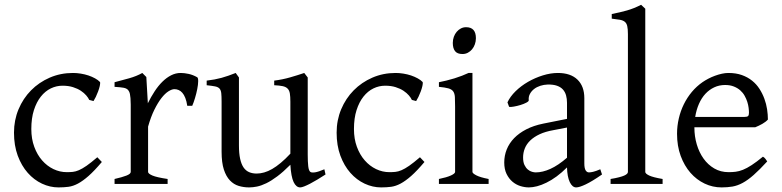

<svg xmlns="http://www.w3.org/2000/svg" viewBox="-20 -777 3303 811"><path d="M410.2 -92.8Q378.4 -55.2 354.2 -33.9Q330.1 -12.7 309.6 -1.7Q289.1 9.3 269.5 12Q250 14.6 227.1 14.6Q191.4 14.6 157.5 -1.2Q123.5 -17.1 97.2 -46.9Q70.8 -76.7 54.9 -119.6Q39.1 -162.6 39.1 -216.8Q39.1 -269.5 58.3 -315.4Q77.6 -361.3 111.1 -395.3Q144.5 -429.2 189.9 -449Q235.4 -468.8 288.1 -468.8Q304.2 -468.8 321 -466.1Q337.9 -463.4 353.3 -458.3Q368.7 -453.1 381.6 -446Q394.5 -439 402.8 -430.2Q403.8 -424.3 401.4 -413.6Q398.9 -402.8 394.5 -390.9Q390.1 -378.9 384.8 -367.9Q379.4 -356.9 375 -350.1L356.9 -355Q353 -363.8 344.2 -374Q335.4 -384.3 321.5 -393.6Q307.6 -402.8 288.3 -408.9Q269 -415 244.1 -415Q218.3 -415 194.6 -403.6Q170.9 -392.1 152.6 -369.1Q134.3 -346.2 123.3 -312Q112.3 -277.8 112.3 -231.9Q112.3 -190.4 124.8 -156.7Q137.2 -123 158 -99.4Q178.7 -75.7 205.8 -62.7Q232.9 -49.8 262.2 -49.8Q275.9 -49.8 287.6 -51Q299.3 -52.2 313.2 -58.1Q327.1 -64 345.5 -76.7Q363.8 -89.4 391.1 -112.8L410.2 -92.8Z M813 -450.7Q817.4 -447.8 817.1 -433.6Q816.9 -419.4 813.2 -400.9Q809.6 -382.3 803.7 -362.8Q797.9 -343.3 792 -330.1H771Q768.1 -349.6 762.7 -363.3Q757.3 -377 750.2 -385Q743.2 -393.1 734.6 -396.7Q726.1 -400.4 716.8 -400.4Q706.1 -400.4 691.7 -391.4Q677.2 -382.3 662.1 -363Q647 -343.8 632.1 -313.7Q617.2 -283.7 605.5 -242.2V-50.8Q605.5 -43.5 623.8 -35.6Q642.1 -27.8 688 -21V0H463.9V-21Q496.1 -28.3 514.2 -35.4Q532.2 -42.5 532.2 -50.8V-335Q532.2 -351.1 531.2 -362.1Q530.3 -373 528.8 -379.9Q527.3 -386.7 525.1 -390.6Q522.9 -394.5 521 -397Q517.6 -400.4 513.4 -402.6Q509.3 -404.8 502.7 -406.2Q496.1 -407.7 486.8 -408.4Q477.5 -409.2 463.9 -410.2V-429.7Q495.6 -438 526.1 -446.5Q556.6 -455.1 581.1 -468.8L598.1 -451.7L604.5 -340.8Q617.7 -367.7 633.1 -391.1Q648.4 -414.6 666 -431.9Q683.6 -449.2 702.9 -459Q722.2 -468.8 743.2 -468.8Q758.8 -468.8 776.9 -464.8Q794.9 -460.9 813 -450.7Z M1355 -40Q1336.9 -28.3 1320.3 -18.3Q1303.7 -8.3 1289.6 -1Q1275.4 6.3 1264.6 10.5Q1253.9 14.6 1248 14.6Q1231 14.6 1220.2 -8.1Q1209.5 -30.8 1206.5 -81.1Q1176.3 -50.8 1151.1 -32Q1126 -13.2 1104.7 -2.9Q1083.5 7.3 1065.7 11Q1047.9 14.6 1032.2 14.6Q1009.3 14.6 988.3 8.3Q967.3 2 951.2 -14.9Q935.1 -31.7 925.5 -61Q916 -90.3 916 -136.2V-347.2Q916 -370.6 914.6 -383.5Q913.1 -396.5 907 -403.1Q900.9 -409.7 888.2 -412.1Q875.5 -414.6 853 -417V-436.5Q870.6 -438.5 886 -441.4Q901.4 -444.3 915.8 -448.2Q930.2 -452.1 944.8 -457.3Q959.5 -462.4 975.6 -468.8L989.3 -449.7V-163.1Q989.3 -128.9 994.4 -106Q999.5 -83 1009 -69.3Q1018.6 -55.7 1032.5 -49.8Q1046.4 -43.9 1064 -43.9Q1079.6 -43.9 1095.9 -48.6Q1112.3 -53.2 1129.6 -63.2Q1147 -73.2 1166 -89.1Q1185.1 -105 1206.5 -127.9V-347.2Q1206.5 -369.1 1204.3 -382.3Q1202.1 -395.5 1194.8 -402.8Q1187.5 -410.2 1174.1 -413.1Q1160.6 -416 1138.2 -417V-436.5Q1173.3 -440.9 1205.6 -450.2Q1237.8 -459.5 1265.1 -468.8L1279.8 -449.7V-124Q1279.8 -93.8 1282 -74.7Q1284.2 -55.7 1291 -50.8Q1296.9 -46.9 1311 -49.1Q1325.2 -51.3 1350.1 -62L1355 -40Z M1772.9 -92.8Q1741.2 -55.2 1717 -33.9Q1692.9 -12.7 1672.4 -1.7Q1651.9 9.3 1632.3 12Q1612.8 14.6 1589.8 14.6Q1554.2 14.6 1520.3 -1.2Q1486.3 -17.1 1460 -46.9Q1433.6 -76.7 1417.7 -119.6Q1401.9 -162.6 1401.9 -216.8Q1401.9 -269.5 1421.1 -315.4Q1440.4 -361.3 1473.9 -395.3Q1507.3 -429.2 1552.7 -449Q1598.1 -468.8 1650.9 -468.8Q1667 -468.8 1683.8 -466.1Q1700.7 -463.4 1716.1 -458.3Q1731.4 -453.1 1744.4 -446Q1757.3 -439 1765.6 -430.2Q1766.6 -424.3 1764.2 -413.6Q1761.7 -402.8 1757.3 -390.9Q1752.9 -378.9 1747.6 -367.9Q1742.2 -356.9 1737.8 -350.1L1719.7 -355Q1715.8 -363.8 1707 -374Q1698.2 -384.3 1684.3 -393.6Q1670.4 -402.8 1651.1 -408.9Q1631.8 -415 1606.9 -415Q1581.1 -415 1557.4 -403.6Q1533.7 -392.1 1515.4 -369.1Q1497.1 -346.2 1486.1 -312Q1475.1 -277.8 1475.1 -231.9Q1475.1 -190.4 1487.5 -156.7Q1500 -123 1520.8 -99.4Q1541.5 -75.7 1568.6 -62.7Q1595.7 -49.8 1625 -49.8Q1638.7 -49.8 1650.4 -51Q1662.1 -52.2 1676 -58.1Q1689.9 -64 1708.3 -76.7Q1726.6 -89.4 1753.9 -112.8L1772.9 -92.8Z M1990.2 -615.7Q1990.2 -602.1 1985.8 -589.8Q1981.4 -577.6 1973.9 -568.6Q1966.3 -559.6 1956.1 -554.2Q1945.8 -548.8 1933.6 -548.8Q1911.6 -548.8 1902.1 -561Q1892.6 -573.2 1892.6 -595.7Q1892.6 -609.4 1897 -621.6Q1901.4 -633.8 1909.2 -642.8Q1917 -651.9 1927 -657Q1937 -662.1 1948.7 -662.1Q1990.2 -662.1 1990.2 -615.7ZM1834 0V-21Q1867.2 -27.8 1884.8 -35.9Q1902.3 -43.9 1902.3 -50.8V-327.1Q1902.3 -352.1 1901.4 -367.4Q1900.4 -382.8 1894 -391.4Q1887.7 -399.9 1873.8 -403.8Q1859.9 -407.7 1834 -410.2V-429.7Q1849.1 -432.6 1866 -436.8Q1882.8 -440.9 1899.4 -446Q1916 -451.2 1931.2 -457Q1946.3 -462.9 1959 -468.8H1975.6V-50.8Q1975.6 -44.9 1991.9 -36.4Q2008.3 -27.8 2043.9 -21V0Z M2242.7 -48.8Q2272 -48.8 2304.9 -63.7Q2337.9 -78.6 2375 -110.8V-238.3L2316.9 -227.1Q2283.7 -221.2 2259.5 -210Q2235.4 -198.7 2219.7 -183.6Q2204.1 -168.5 2196.8 -150.1Q2189.5 -131.8 2189.5 -111.8Q2189.5 -92.3 2195.3 -80.1Q2201.2 -67.9 2209.7 -60.8Q2218.3 -53.7 2227.3 -51.3Q2236.3 -48.8 2242.7 -48.8ZM2522.9 -40Q2481.4 -11.2 2454.3 1.7Q2427.2 14.6 2413.6 14.6Q2397.5 14.6 2386.7 -7.8Q2376 -30.3 2375 -69.8Q2353 -47.9 2331.1 -31.7Q2309.1 -15.6 2288.1 -5.4Q2267.1 4.9 2248.3 9.8Q2229.5 14.6 2213.9 14.6Q2196.3 14.6 2177.7 8.8Q2159.2 2.9 2144.3 -9.8Q2129.4 -22.5 2119.6 -42.5Q2109.9 -62.5 2109.9 -90.8Q2109.9 -119.6 2120.4 -145.8Q2130.9 -171.9 2151.6 -193.4Q2172.4 -214.8 2203.1 -230.7Q2233.9 -246.6 2274.9 -254.9L2375 -274.9V-342.8Q2375 -359.4 2371.1 -373.8Q2367.2 -388.2 2357.9 -398.7Q2348.6 -409.2 2332.8 -414.8Q2316.9 -420.4 2293 -419.9Q2277.3 -419.4 2262.2 -414.6Q2247.1 -409.7 2235.8 -400.9Q2224.6 -392.1 2218.3 -380.1Q2211.9 -368.2 2213.4 -353.5Q2213.9 -349.1 2203.4 -343.5Q2192.9 -337.9 2178.5 -333.5Q2164.1 -329.1 2150.1 -326.7Q2136.2 -324.2 2130.4 -325.7L2123.5 -344.7Q2134.8 -369.1 2157.7 -391.6Q2180.7 -414.1 2210.2 -431.2Q2239.7 -448.2 2272.7 -458.5Q2305.7 -468.8 2336.4 -468.8Q2390.1 -468.8 2419.2 -440.7Q2448.2 -412.6 2448.2 -362.3V-86.9Q2448.2 -66.4 2453.6 -57.6Q2459 -48.8 2467.8 -48.8Q2474.6 -48.8 2485.4 -51.3Q2496.1 -53.7 2515.6 -62L2522.9 -40Z M2559.1 0V-21Q2580.1 -24.4 2594.2 -28.1Q2608.4 -31.7 2616.7 -35.4Q2625 -39.1 2628.7 -43Q2632.3 -46.9 2632.3 -50.8V-632.8Q2632.3 -654.8 2629.4 -667Q2626.5 -679.2 2618.7 -685.3Q2610.8 -691.4 2597.7 -693.6Q2584.5 -695.8 2564 -698.2V-717.8Q2599.1 -724.6 2628.4 -732.9Q2657.7 -741.2 2688 -756.8L2705.6 -740.2V-50.8Q2705.6 -43.5 2722.2 -35.6Q2738.8 -27.8 2778.8 -21V0Z M3043 -418Q3018.1 -418 2997.1 -408.2Q2976.1 -398.4 2959.7 -380.9Q2943.4 -363.3 2932.4 -338.4Q2921.4 -313.5 2916.5 -283.2H3125Q3136.2 -283.2 3139.9 -286.9Q3143.6 -290.5 3143.6 -300.8Q3143.6 -309.6 3142.1 -321.8Q3140.6 -334 3136.5 -346.9Q3132.3 -359.9 3125.2 -372.6Q3118.2 -385.3 3106.9 -395.3Q3095.7 -405.3 3079.8 -411.6Q3064 -418 3043 -418ZM3223.6 -272Q3214.8 -262.2 3200.2 -253.9Q3185.5 -245.6 3169.9 -239.3H2913.1V-237.8Q2913.1 -201.2 2923.1 -167.2Q2933.1 -133.3 2951.7 -107.2Q2970.2 -81.1 2997.1 -65.4Q3023.9 -49.8 3057.6 -49.8Q3072.8 -49.8 3087.2 -51.5Q3101.6 -53.2 3118.2 -59.8Q3134.8 -66.4 3155 -79.6Q3175.3 -92.8 3202.6 -115.2Q3209 -111.8 3213.6 -105.5Q3218.3 -99.1 3220.7 -95.2Q3188 -59.6 3163.3 -37.8Q3138.7 -16.1 3116.9 -4.4Q3095.2 7.3 3074 11Q3052.7 14.6 3027.8 14.6Q2990.2 14.6 2956.3 -1.5Q2922.4 -17.6 2896.5 -47.1Q2870.6 -76.7 2855.2 -118.4Q2839.8 -160.2 2839.8 -211.9Q2839.8 -244.6 2847.2 -276.4Q2854.5 -308.1 2868.4 -336.4Q2882.3 -364.7 2902.3 -388.7Q2922.4 -412.6 2947.8 -430.2Q2958.5 -437.5 2971.9 -444.6Q2985.4 -451.7 3000 -457Q3014.6 -462.4 3029.1 -465.6Q3043.5 -468.8 3056.6 -468.8Q3088.9 -468.8 3113.5 -460Q3138.2 -451.2 3156.7 -436.3Q3175.3 -421.4 3188 -401.6Q3200.7 -381.8 3208.7 -359.9Q3216.8 -337.9 3220.2 -315.2Q3223.6 -292.5 3223.6 -272Z"/></svg>

Font: Gentium
Style: Regular
Weight: 400
Designer: J. Victor Gaultney
Version: Version 1.03; 2011; OFL 1.1 release